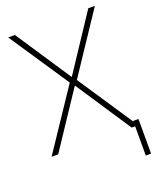

<svg xmlns="http://www.w3.org/2000/svg" viewBox="-159 -801 876 1069"><g transform="rotate(-20 278.5 -267.0)"><path d="M277.3 -380.9H280.3L496.1 -707H535.2L299.8 -353.5L516.6 -27.8V-32.2H547.9V172.9H516.6V0H496.1L280.3 -326.2H277.3L60.5 0H21.5L257.8 -353.5L21.5 -707H61.5Z"/></g></svg>

Font: Pretendard Thin
Style: Regular
Weight: 100
Designer: Base glyphs from Inter by Rasmus Andersson; Hangeul glyphs from Noto Sans CJK(Source Han Sans) by Jang Soo-young and Kan
Foundry: Kil Hyung-jin
Version: Version 1.309